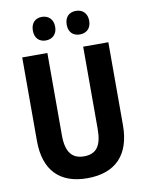

<svg xmlns="http://www.w3.org/2000/svg" viewBox="-99 -987 816 1067"><g transform="rotate(-10 309.0 -453.5)"><path d="M150 -850C150 -807 176 -784 212 -784C249 -784 276 -808 276 -850C276 -893 249 -917 212 -917C176 -917 150 -894 150 -850ZM341 -850C341 -807 367 -784 404 -784C442 -784 468 -808 468 -850C468 -893 442 -917 404 -917C367 -917 341 -894 341 -850ZM552 -246V-714H410V-250C410 -154 379 -113 309 -113C243 -113 208 -154 208 -249V-714H66V-243C66 -77 151 10 307 10C468 10 552 -81 552 -246Z"/></g></svg>

Font: Noto Sans Thai Looped Condensed
Style: Bold
Weight: 700
Width: 3
Designer: Sasikarn Vongin, Ben Mitchell
Foundry: The Fontpad Ltd
Version: Version 1.001